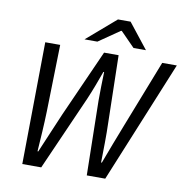

<svg xmlns="http://www.w3.org/2000/svg" viewBox="-90 -929 992 1017"><g transform="rotate(10 406.0 -421.0)"><path d="M96.5 0 104.3 -656.3H184.6L176 -295.6Q174.4 -242.8 171.2 -188.9Q168.1 -135 164.2 -80.5H168.2Q191.8 -135 214.3 -189.2Q236.9 -243.4 259.6 -295.6L420.6 -656.3H498.8L506.7 -295.6Q508.4 -242.8 507.7 -188.9Q506.9 -135 506.1 -80.5H510.1Q530.6 -135 551 -188.9Q571.3 -242.8 592.3 -295.6L733.3 -656.3H811.9L542.6 0H443.3L435.9 -400.9Q435.9 -437.6 436.7 -476.9Q437.5 -516.2 438.8 -555H434.8Q421 -516.9 406.6 -478.4Q392.1 -440 375.4 -400.9L198.3 0ZM306.3 -707.6 462.6 -842.3H530.5L636.8 -707.6H570L493.2 -785.8H489.2L375.6 -707.6Z"/></g></svg>

Font: Source Sans 3 VF
Style: Italic
Weight: 200
Italic angle: -11°
Designer: Paul D. Hunt
Foundry: Adobe Systems Incorporated
Version: Version 3.042;hotconv 1.0.118;makeotfexe 2.5.65603